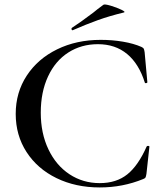

<svg xmlns="http://www.w3.org/2000/svg" viewBox="-20 -811 722 843"><path d="M601 -605Q609 -601 611 -597.5Q613 -594 615 -582L627 -450Q627 -447 622 -446Q617 -445 616 -448Q590 -531 538 -574Q486 -617 410 -617Q337 -617 280 -580.5Q223 -544 191 -475.5Q159 -407 159 -316Q159 -226 192.5 -155.5Q226 -85 285 -46Q344 -7 418 -7Q491 -7 539 -45.5Q587 -84 624 -168Q626 -171 631 -170.5Q636 -170 636 -167L623 -48Q621 -36 619 -32Q617 -28 609 -25Q519 12 418 12Q312 12 228 -29Q144 -70 96.5 -143.5Q49 -217 49 -311Q49 -405 97.5 -479Q146 -553 231 -594.5Q316 -636 422 -636Q473 -636 520 -628Q567 -620 601 -605ZM299 -678Q295 -678 294 -682.5Q293 -687 296 -689Q329 -710 390 -756Q404 -768 434 -790Q439 -794 466 -786Q493 -778 513.5 -768Q534 -758 523 -756Q461 -741 409.5 -722.5Q358 -704 301 -679Z"/></svg>

Font: Cormorant Garamond SemiBold
Style: Regular
Weight: 600
Designer: Christian Thalmann (Catharsis Fonts)
Version: Version 3.000